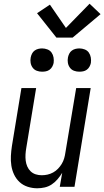

<svg xmlns="http://www.w3.org/2000/svg" viewBox="-20 -1003 560 1031"><path d="M180 8Q154 8 129 0Q104 -8 85.5 -25Q67 -42 56 -65Q45 -88 41 -113.5Q37 -139 38.5 -166Q40 -193 44 -219L95 -530H174L121 -208Q118 -191 117 -174Q116 -157 118 -140.5Q120 -124 126.5 -109Q133 -94 144.5 -83Q156 -72 171.5 -67Q187 -62 204 -62Q220 -62 235.5 -65.5Q251 -69 265.5 -77Q280 -85 291.5 -97Q303 -109 311.5 -123Q320 -137 324.5 -152.5Q329 -168 331 -183L389 -530H467L380 0H301L314 -75Q303 -57 289 -40.5Q275 -24 257.5 -12.5Q240 -1 220 3.5Q200 8 180 8ZM406 -618Q391 -618 377.5 -623Q364 -628 355.5 -639.5Q347 -651 344.5 -665.5Q342 -680 345 -695Q347 -705 352 -715Q357 -725 366 -731.5Q375 -738 385.5 -740.5Q396 -743 406 -743Q421 -743 435 -737.5Q449 -732 457 -720.5Q465 -709 467.5 -694.5Q470 -680 468 -665Q466 -655 460.5 -645Q455 -635 446 -628.5Q437 -622 426.5 -620Q416 -618 406 -618ZM206 -618Q191 -618 177.5 -623Q164 -628 155.5 -639.5Q147 -651 144.5 -665.5Q142 -680 145 -695Q147 -705 152 -715Q157 -725 166 -731.5Q175 -738 185.5 -740.5Q196 -743 206 -743Q221 -743 235 -737.5Q249 -732 257 -720.5Q265 -709 267.5 -694.5Q270 -680 268 -665Q266 -655 260.5 -645Q255 -635 246 -628.5Q237 -622 226.5 -620Q216 -618 206 -618ZM283 -801 179 -932 248 -978 334 -853 461 -983 520 -927 370 -801Z"/></svg>

Font: Iosevka Curly Oblique
Style: Regular
Weight: 400
Italic angle: -9°
Monospace: yes
Designer: Belleve Invis
Foundry: Belleve Invis
Version: Version 11.1.0; ttfautohint (v1.8.3)